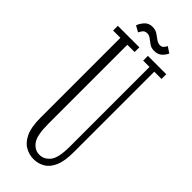

<svg xmlns="http://www.w3.org/2000/svg" viewBox="-267 -843 888 888"><g transform="rotate(45 177.0 -399.0)"><path d="M179 12Q151 12 125.2 -2Q99.5 -16 83 -50.2Q66.5 -84.5 66.5 -145.5V-669H19V-700H159.5V-669H112V-151Q112 -76.5 132.5 -49Q153 -21.5 184 -21.5Q214.5 -21.5 235.8 -48Q257 -74.5 257 -148.5V-669H215.5V-700H335.5V-669H288V-142Q288 -83.5 273 -49.8Q258 -16 233 -2Q208 12 179 12ZM219.5 -736.5Q200.5 -736.5 187.5 -745.5Q174.5 -754.5 163.5 -763.2Q152.5 -772 139.5 -772Q124.5 -772 116.8 -761.5Q109 -751 106.5 -744.5L77 -761Q80.5 -774.5 95.5 -792.5Q110.5 -810.5 136 -810.5Q155.5 -810.5 169.2 -801.2Q183 -792 194.8 -783Q206.5 -774 220 -774Q232.5 -774 239 -782.2Q245.5 -790.5 248.5 -797L277.5 -778Q273.5 -765.5 259 -751Q244.5 -736.5 219.5 -736.5Z"/></g></svg>

Font: Imbue 10pt ExtraLight
Style: Regular
Weight: 200
Designer: Tyler Finck
Foundry: Etcetera Type Company
Version: Version 1.102; ttfautohint (v1.8.3)